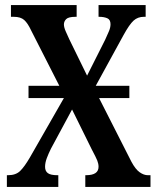

<svg xmlns="http://www.w3.org/2000/svg" viewBox="-20 -734 619 754"><path d="M7 0V-46H12Q42 -46 59 -62.5Q76 -79 97 -115L231 -349H92V-397H213L102 -615Q89 -643 75 -655.5Q61 -668 34 -668H23V-714H281V-668H277Q249 -668 240 -659Q231 -650 231 -638Q231 -627 238 -611Q245 -595 252 -580L322 -437L393 -578Q400 -594 407 -609.5Q414 -625 414 -639Q414 -657 401 -662.5Q388 -668 369 -668H367V-714H552V-668H545Q521 -668 504.5 -653Q488 -638 465 -596L356 -397H488V-349H369L496 -99Q512 -69 528.5 -57.5Q545 -46 560 -46H571V0H315V-46H318Q367 -46 367 -79Q367 -91 362 -103.5Q357 -116 340 -148L263 -304L180 -150Q171 -132 164 -113.5Q157 -95 157 -79Q157 -62 168 -54Q179 -46 205 -46H209V0Z"/></svg>

Font: Noto Serif ExtraCondensed SemiBold
Style: Regular
Weight: 600
Width: 2
Designer: Monotype Design Team
Foundry: Monotype Imaging Inc.
Version: Version 2.015; ttfautohint (v1.8.4.7-5d5b)